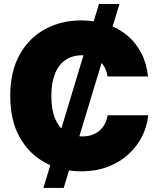

<svg xmlns="http://www.w3.org/2000/svg" viewBox="-20 -839 784 952"><path d="M195.3 92.8 470.7 -819.3H572.3L295.9 92.8ZM382.3 10.3Q282.7 10.3 203.1 -33Q123.5 -76.2 77.1 -159.4Q30.8 -242.7 30.8 -363.3Q30.8 -484.9 77.6 -568.4Q124.5 -651.9 204.3 -694.8Q284.2 -737.8 382.3 -737.8Q450.7 -737.8 508.3 -719Q565.9 -700.2 609.4 -664.6Q652.8 -628.9 679.9 -577.1Q707 -525.4 713.9 -460H512.7Q509.8 -483.9 499.8 -503.2Q489.7 -522.5 473.9 -536.4Q458 -550.3 436.3 -557.6Q414.6 -564.9 387.7 -564.9Q338.4 -564.9 304 -541Q269.5 -517.1 252 -471.9Q234.4 -426.8 234.4 -363.3Q234.4 -297.4 252.4 -252.7Q270.5 -208 304.4 -185.3Q338.4 -162.6 386.7 -162.6Q414.1 -162.6 435.5 -169.9Q457 -177.2 473.1 -191.2Q489.3 -205.1 499.5 -224.4Q509.8 -243.7 513.7 -267.6H714.8Q710.4 -216.8 687 -167.7Q663.6 -118.7 621.6 -78.4Q579.6 -38.1 519.8 -13.9Q460 10.3 382.3 10.3Z"/></svg>

Font: Inter 18pt Black
Style: Regular
Weight: 900
Designer: Rasmus Andersson
Foundry: rsms
Version: Version 4.001;git-66647c0bb